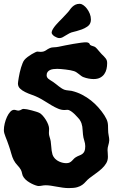

<svg xmlns="http://www.w3.org/2000/svg" viewBox="-22 -945 605 993"><path d="M543 -219.2Q542 -205.6 538.1 -193.4Q534.2 -181.2 534.2 -168.9Q534.2 -163.1 535.2 -153.8Q536.1 -144.5 536.1 -133.8Q536.1 -115.2 527.3 -100.6Q518.6 -85.9 504.9 -73.2Q491.2 -60.5 474.4 -48.6Q457.5 -36.6 440.9 -23.9Q429.2 -14.6 421.4 -5.4Q413.6 3.9 403.3 11.2Q393.1 18.6 377.4 23.2Q361.8 27.8 334 27.8Q318.8 27.8 303 25.6Q287.1 23.4 271.5 20.5Q255.9 17.6 241.5 15.4Q227.1 13.2 214.8 13.2Q204.6 13.2 195.3 15.1Q186 17.1 176.8 17.1Q172.9 17.1 163.1 13.9Q153.3 10.7 142.1 5.1Q130.9 -0.5 119.6 -8.5Q108.4 -16.6 101.1 -26.9Q94.2 -36.1 92.5 -46.6Q90.8 -57.1 85.9 -66.9Q79.1 -79.1 68.1 -90.3Q57.1 -101.6 48.8 -117.2Q41.5 -131.3 36.1 -151.4Q30.8 -171.4 23.9 -190.9Q15.1 -216.8 6.6 -237.3Q-2 -257.8 -2 -272Q-2 -288.1 2.4 -306.4Q6.8 -324.7 14.2 -340.6Q21.5 -356.4 31 -366.7Q40.5 -377 50.8 -377Q56.2 -377 62 -375Q67.9 -373 74.2 -373Q82.5 -374 88.1 -377.9Q93.8 -381.8 100.1 -381.8Q106.4 -381.8 118.2 -379.6Q129.9 -377.4 142.3 -374Q154.8 -370.6 165.8 -367.2Q176.8 -363.8 182.1 -360.8Q189.9 -356.9 198.7 -347.2Q207.5 -337.4 214.8 -325.7Q222.2 -314 227.1 -301.3Q231.9 -288.6 231.9 -278.8Q231.9 -273.4 231.4 -267.8Q231 -262.2 231 -256.8Q231 -247.1 234.4 -237.1Q237.8 -227.1 240.2 -214.8Q242.2 -201.2 242.9 -189Q243.7 -176.8 245.1 -166.3Q246.6 -155.8 249.3 -146.5Q252 -137.2 258.8 -128.9Q268.6 -116.2 286.1 -108.6Q303.7 -101.1 320.8 -101.1Q331.5 -101.1 338.1 -104.5Q344.7 -107.9 349.6 -112.8Q354.5 -117.7 359.1 -122.8Q363.8 -127.9 370.1 -131.8Q379.9 -137.7 388.7 -140.9Q397.5 -144 404.3 -149.2Q411.1 -154.3 415 -163.1Q418.9 -171.9 418.9 -189Q418.9 -202.6 413.8 -218Q408.7 -233.4 407.2 -249Q405.8 -262.7 405.3 -272.2Q404.8 -281.7 403.6 -290.3Q402.3 -298.8 399.4 -307.4Q396.5 -315.9 389.2 -327.1Q387.2 -329.1 380.4 -337.2Q373.5 -345.2 364.5 -354Q355.5 -362.8 345.2 -369.9Q335 -377 326.2 -377Q322.3 -377 318.6 -376.5Q314.9 -376 311 -376Q295.4 -376 279.1 -382.8Q262.7 -389.6 245.6 -399.7Q228.5 -409.7 210.9 -420.9Q193.4 -432.1 175.8 -440.9Q161.1 -448.2 142.8 -454.6Q124.5 -460.9 108.4 -468.8Q92.3 -476.6 81.5 -487.1Q70.8 -497.6 70.8 -513.2Q70.8 -516.1 72 -524.9Q73.2 -533.7 75.2 -545.2Q77.1 -556.6 80.1 -570.1Q83 -583.5 86.9 -595.9Q90.8 -608.4 95 -618.7Q99.1 -628.9 104 -634.8Q110.8 -643.1 121.3 -650.9Q131.8 -658.7 142.1 -664.8Q152.3 -670.9 160.4 -674.6Q168.5 -678.2 170.9 -678.2Q175.3 -678.2 179.4 -677.5Q183.6 -676.8 188 -676.8Q197.3 -676.8 203.9 -679Q210.4 -681.2 215.6 -684.6Q220.7 -688 225.6 -691.2Q230.5 -694.3 236.8 -696.8Q245.1 -700.2 257.1 -700.4Q269 -700.7 280.8 -703.1Q294.4 -706.1 315.2 -710.2Q335.9 -714.4 357.2 -718Q378.4 -721.7 397 -724.1Q415.5 -726.6 424.8 -726.1Q429.7 -726.1 435.3 -723.6Q440.9 -721.2 443.8 -712.9Q450.2 -708.5 458.5 -706.5Q466.8 -704.6 472.2 -700.2Q479.5 -693.8 487.5 -683.6Q495.6 -673.3 502.9 -666Q510.3 -658.7 515.9 -653.1Q521.5 -647.5 525.1 -642.3Q528.8 -637.2 530.5 -631.6Q532.2 -626 532.2 -618.2Q532.2 -602.5 528.8 -587.9Q525.4 -573.2 517.3 -561.8Q509.3 -550.3 495.8 -543.2Q482.4 -536.1 461.9 -536.1Q449.7 -536.1 435.5 -538.8Q421.4 -541.5 410.2 -545.9Q404.3 -547.9 398.4 -552.2Q392.6 -556.6 386.7 -561.3Q380.9 -565.9 374.5 -570.3Q368.2 -574.7 360.8 -577.1Q353.5 -579.6 341.8 -581.8Q330.1 -584 317.6 -585.4Q305.2 -586.9 293.5 -587.9Q281.7 -588.9 273.9 -588.9Q263.7 -588.9 253.9 -587.6Q244.1 -586.4 236.6 -582.8Q229 -579.1 224.1 -572.8Q219.2 -566.4 219.2 -556.2Q219.2 -550.3 221.4 -545.9Q223.6 -541.5 227.8 -537.8Q231.9 -534.2 238.3 -530.3Q244.6 -526.4 252.9 -521Q260.3 -516.1 267.3 -510.3Q274.4 -504.4 281.5 -499Q288.6 -493.7 295.9 -488.8Q303.2 -483.9 311 -481Q320.3 -478 330.3 -477.3Q340.3 -476.6 348.1 -475.1Q377 -468.3 402.1 -455.3Q427.2 -442.4 448.7 -425.3Q470.2 -408.2 487.5 -388.4Q504.9 -368.7 518.1 -348.1Q524.4 -337.9 528.3 -329.8Q532.2 -321.8 534.2 -313.7Q536.1 -305.7 536.6 -296.4Q537.1 -287.1 537.1 -273.9Q537.1 -258.8 540 -244.6Q543 -230.5 543 -219.2ZM445.3 -827.1Q441.4 -815.4 428.7 -806.9Q416 -798.3 401.6 -793Q387.2 -787.6 374.8 -784.4Q362.3 -781.2 358.9 -780.3Q346.7 -777.8 336.9 -772.7Q327.1 -767.6 318.4 -762Q309.6 -756.3 301.8 -752.2Q293.9 -748 285.2 -748Q279.3 -748 272.5 -750.7Q265.6 -753.4 259.5 -757.3Q253.4 -761.2 249.3 -766.4Q245.1 -771.5 245.1 -776.4Q245.1 -784.2 251.5 -794.7Q257.8 -805.2 266.6 -815.4Q275.4 -825.7 283.9 -834.2Q292.5 -842.8 296.9 -847.2Q305.2 -856.4 313.2 -864.5Q321.3 -872.6 327.1 -879.4Q334 -886.7 339.6 -895Q345.2 -903.3 352.3 -909.9Q359.4 -916.5 368.4 -920.9Q377.4 -925.3 391.1 -925.3Q398.9 -925.3 408.9 -918.5Q418.9 -911.6 427.7 -900.1Q436.5 -888.7 442.4 -874Q448.2 -859.4 448.2 -844.2Q448.2 -834.5 445.3 -827.1Z"/></svg>

Font: Freckle Face
Style: Regular
Weight: 400
Designer: Astigmatic (AOETI)
Foundry: Astigmatic (AOETI)
Version: Version 1.000